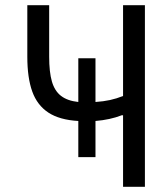

<svg xmlns="http://www.w3.org/2000/svg" viewBox="-20 -718 640 738"><path d="M453 -275H448Q403 -257.5 347 -253V-114H281V-253Q209 -257 166 -285.2Q123 -313.5 104 -366.2Q85 -419 85 -500V-698H169V-500Q169 -441 179.5 -404.8Q190 -368.5 214.5 -349.5Q239 -330.5 281 -326V-494H347V-326Q377.5 -328 402.8 -333.5Q428 -339 453 -349V-698H537V0H453Z"/></svg>

Font: JuliaMono Light
Style: Regular
Weight: 300
Monospace: yes
Designer: cormullion
Foundry: corm
Version: Version 0.054; ttfautohint (v1.8.4)